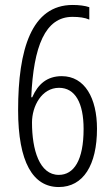

<svg xmlns="http://www.w3.org/2000/svg" viewBox="-20 -744 451 774"><path d="M217 10C316 10 371 -79 371 -225C371 -348 322 -437 229 -437C170 -437 133 -405 110 -352H106C115 -557 162 -676 272 -676C299 -676 322 -673 340 -665V-715C323 -721 298 -724 273 -724C107 -724 53 -545 53 -300C53 -90 113 10 217 10ZM217 -39C139 -39 109 -140 109 -250C109 -316 148 -390 218 -390C283 -390 317 -329 317 -224C317 -98 278 -39 217 -39Z"/></svg>

Font: Noto Sans Devanagari UI ExtraCondensed Light
Style: Regular
Weight: 300
Width: 2
Designer: Jelle Bosma - Monotype Design Team
Foundry: Monotype Imaging Inc.
Version: Version 2.004